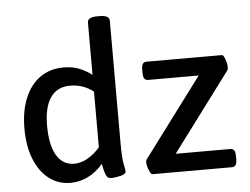

<svg xmlns="http://www.w3.org/2000/svg" viewBox="-53 -819 1160 892"><g transform="rotate(-5 527.0 -373.0)"><path d="M49 -261Q49 -345 74.5 -405.5Q100 -466 146 -498Q192 -530 254 -530Q294 -530 325.5 -518Q357 -506 386 -484V-728Q386 -753 431 -753H442Q488 -753 488 -728V-156Q488 -89 494 -59Q500 -29 500 -25Q500 -11 475 -5Q450 1 429 1Q414 1 407.5 -14Q401 -29 397.5 -45.5Q394 -62 393 -68Q327 7 241 7Q184 7 140.5 -26.5Q97 -60 73 -121Q49 -182 49 -261ZM386 -146V-406Q338 -443 278 -443Q217 -443 186 -398Q155 -353 155 -267Q155 -177 183.5 -128.5Q212 -80 266 -80Q297 -80 328 -97.5Q359 -115 386 -146ZM599 -58Q599 -66 602 -70L877 -438H641Q629 -438 623.5 -446.5Q618 -455 618 -474V-487Q618 -506 623.5 -514.5Q629 -523 641 -523H993Q1000 -523 1007.5 -502Q1015 -481 1015 -464Q1015 -458 1013 -452L739 -85H994Q1006 -85 1011.5 -76.5Q1017 -68 1017 -49V-36Q1017 -17 1011.5 -8.5Q1006 0 994 0H623Q616 0 607.5 -21Q599 -42 599 -58Z"/></g></svg>

Font: Asap-Medium
Style: Regular
Weight: 500
Designer: Pablo Cosgaya
Foundry: Omnibus-Type
Version: Version 2.000; ttfautohint (v1.8)